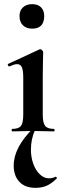

<svg xmlns="http://www.w3.org/2000/svg" viewBox="-20 -633 303 925"><path d="M39 0Q36 0 36 -6Q36 -12 39 -12Q70 -12 81 -26.5Q92 -41 92 -81V-260Q92 -293 85.5 -308.5Q79 -324 62 -324Q55 -324 45.5 -321Q36 -318 25 -313Q21 -312 18.5 -318Q16 -324 19 -325L170 -395Q172 -396 173 -396Q178 -396 183 -391Q188 -386 188 -382Q188 -370 187 -342Q186 -314 186 -262V-81Q186 -41 197.5 -26.5Q209 -12 240 -12Q243 -12 243 -6Q243 0 240 0Q220 0 194 -1Q168 -2 139 -2Q111 -2 85 -1Q59 0 39 0ZM135 -495Q107 -495 90.5 -511Q74 -527 74 -556Q74 -582 90.5 -597.5Q107 -613 135 -613Q163 -613 178 -597.5Q193 -582 193 -556Q193 -495 135 -495ZM150 272Q101 272 73.5 243Q46 214 46 165Q46 121 69.5 76Q93 31 140 -15L150 -10Q139 15 134 38.5Q129 62 129 88Q129 125 140.5 156.5Q152 188 172 207Q192 226 215 226Q225 226 233 224Q241 222 246 219Q249 217 252.5 221Q256 225 253 227Q229 251 205.5 261.5Q182 272 150 272Z"/></svg>

Font: Cormorant Infant Light
Style: Bold
Weight: 700
Version: Version 4.001